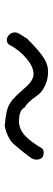

<svg xmlns="http://www.w3.org/2000/svg" viewBox="282 -692 228 833"><g transform="rotate(-90 396.5 -276.0)"><path d="M672 -325Q672 -319 668 -311Q664 -303 659.5 -296Q655 -289 651 -283.5Q647 -278 647 -275Q618 -246 596.5 -227.5Q575 -209 558.5 -199Q542 -189 528.5 -185.5Q515 -182 502 -182Q500 -182 488.5 -182.5Q477 -183 461 -187.5Q445 -192 427 -202.5Q409 -213 396 -232Q367 -273 346 -284Q335 -308 286 -308Q252 -308 224.5 -282.5Q197 -257 168 -207Q160 -201 150 -201Q120 -201 120 -233Q120 -237 120.5 -240Q121 -243 123.5 -248.5Q126 -254 132 -262.5Q138 -271 150 -286Q168 -308 178 -320Q188 -332 194 -337.5Q200 -343 204 -345.5Q208 -348 215 -352Q239 -365 266 -370Q303 -367 326 -362Q349 -357 365.5 -346.5Q382 -336 398 -319Q414 -302 438 -275Q465 -245 492 -245Q508 -245 525.5 -253.5Q543 -262 560 -276.5Q577 -291 591.5 -309Q606 -327 616 -346Q623 -361 639 -361Q653 -361 662.5 -350Q672 -339 672 -325Z"/></g></svg>

Font: Gaegu
Style: Regular
Weight: 400
Designer: JIKJI
Foundry: JIKJI
Version: Version 1.00